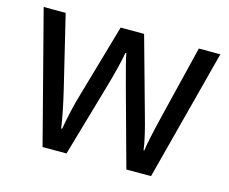

<svg xmlns="http://www.w3.org/2000/svg" viewBox="-81 -649 905 759"><g transform="rotate(15 371.5 -269.0)"><path d="M409 -303Q377 -419 373 -445H369Q361 -396 334 -302L247 -1H149L10 -537H100L169 -251Q193 -151 201 -91H205Q220 -175 238 -235L325 -537H421L505 -235Q532 -141 538 -92H541Q546 -133 575 -251L645 -537H733L593 -1H492Z"/></g></svg>

Font: Noto Sans Display
Style: Regular
Weight: 400
Designer: Monotype Design team
Foundry: Monotype Imaging Inc.
Version: Version 1.000